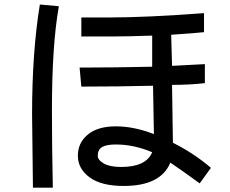

<svg xmlns="http://www.w3.org/2000/svg" viewBox="-20 -786 1040 868"><path d="M246.1 -757.8Q214.8 -582 214.8 -289.1Q214.8 -125 218.8 62.5H128.9L125 -269.5Q125 -550.8 160.2 -765.6ZM933.6 -27.3 882.8 43Q796.9 -19.5 750 -50.8Q707 54.7 539.1 54.7Q437.5 54.7 384.8 15.6Q332 -23.4 332 -82Q332 -140.6 377 -177.7Q421.9 -214.8 503.9 -214.8Q585.9 -214.8 675.8 -179.7L671.9 -398.4Q511.7 -394.5 347.7 -394.5L339.8 -480.5Q496.1 -480.5 668 -484.4V-625Q554.7 -621.1 484.4 -621.1H347.7V-707H472.7Q640.6 -707 902.3 -726.6V-640.6Q871.1 -636.7 753.9 -628.9L757.8 -488.3L906.2 -496.1V-410.2Q839.8 -402.3 757.8 -402.3L761.7 -140.6Q855.5 -93.8 933.6 -27.3ZM668 -97.7Q585.9 -132.8 503.9 -132.8Q460.9 -132.8 441.4 -121.1Q421.9 -109.4 421.9 -82Q421.9 -62.5 449.2 -46.9Q476.6 -31.2 527.3 -31.2Q640.6 -31.2 668 -97.7Z"/></svg>

Font: Droid Sans Fallback
Style: Regular
Weight: 400
Designer: Steve Matteson
Foundry: Ascender Corporation
Version: 3.00 (Khmer version)